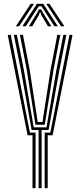

<svg xmlns="http://www.w3.org/2000/svg" viewBox="-20 -982 419 1002"><path d="M181.4 0V-303.6H145L88.1 -620.7L52.2 -800H68L103.9 -620.7L156 -317.4H222.7L275 -620.7L310.7 -800H326.5L290.8 -620.7L233.7 -303.6H197.3V0ZM149.7 0V-276.1H124L20.3 -800H36.1L136.1 -289.9H165.6V0ZM213.1 0V-289.9H242.6L342.5 -800H358.4L254.7 -276.1H228.9V0ZM165.1 -331.2 119 -620.7 83.9 -800H99.7L134.5 -620.7L176.8 -345H201.6L244.5 -620.7L279 -800H294.8L259.9 -620.7L213.6 -331.2ZM62.6 -845 140.2 -962.1H157.3L80 -845ZM96.8 -845 172.6 -962.1H205.8L281.7 -845H263.8L211 -927.1L196 -949.6H182.7L167.5 -926.8L114.6 -845ZM130.7 -845 174 -914.9 183.2 -932.9H195.5L204.7 -914.9L248.1 -845H230.3L193.9 -906.2L190.7 -918.6H188L184.6 -906.2L148.5 -845ZM298.4 -845 221.2 -962.1H238.3L315.9 -845Z"/></svg>

Font: Big Shoulders Inline Text Thin
Style: Regular
Weight: 100
Designer: Patric King
Foundry: XO Type Co
Version: Version 2.002